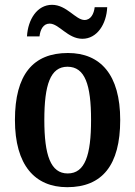

<svg xmlns="http://www.w3.org/2000/svg" viewBox="-20 -767 562 797"><path d="M322 -606C383 -606 422 -667 425 -737H373C370 -710 357 -684 331 -684C294 -684 257 -747 196 -747C134 -747 96 -686 92 -616H144C147 -643 159 -669 186 -669C225 -669 261 -606 322 -606ZM259 10C404 10 479 -81 479 -269C479 -457 397 -547 262 -547C117 -547 42 -457 42 -269C42 -81 125 10 259 10ZM261 -47C190 -47 164 -123 164 -269C164 -415 189 -490 260 -490C333 -490 358 -415 358 -269C358 -123 333 -47 261 -47Z"/></svg>

Font: Noto Serif Bengali Condensed SemiBold
Style: Regular
Weight: 600
Width: 3
Designer: Juan Bruce, Universal Thirst, Indian Type Foundry and the Monotype Design Team.
Foundry: Monotype Imaging Inc.
Version: Version 2.003